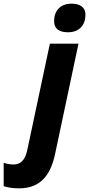

<svg xmlns="http://www.w3.org/2000/svg" viewBox="-148 -787 486 1047"><path d="M223 -611C285 -611 318 -651 318 -707C318 -750 285 -767 242 -767C180 -767 147 -727 147 -672C147 -628 177 -611 223 -611ZM-44 240C80 240 130 159 153 50L280 -549H124L1 30C-11 87 -36 110 -75 110C-91 110 -109 107 -128 101V228C-106 236 -74 240 -44 240Z"/></svg>

Font: Noto Sans SemiCondensed ExtraBold
Style: Italic
Weight: 800
Width: 4
Italic angle: -12°
Designer: Monotype Design Team
Foundry: Monotype Imaging Inc.
Version: Version 2.013